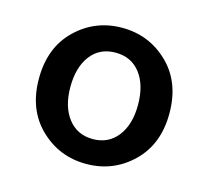

<svg xmlns="http://www.w3.org/2000/svg" viewBox="-81 -596 762 702"><g transform="rotate(15 300.0 -245.5)"><path d="M53 -245Q53 -363 125.5 -433Q198 -503 300 -503Q402 -503 474.5 -433Q547 -363 547 -245Q547 -128 474.5 -58Q402 12 300 12Q198 12 125.5 -58Q53 -128 53 -245ZM428 -245Q428 -320 394 -364.5Q360 -409 300 -409Q240 -409 206 -364.5Q172 -320 172 -245Q172 -171 206.5 -126.5Q241 -82 300 -82Q359 -82 393.5 -126.5Q428 -171 428 -245Z"/></g></svg>

Font: TypoPRO Source Code Pro
Style: Regular
Weight: 600
Monospace: yes
Designer: Paul D. Hunt, Teo Tuominen
Foundry: Adobe Systems Incorporated
Version: Version 2.010;PS 1.0;hotconv 1.0.84;makeotf.lib2.5.63406